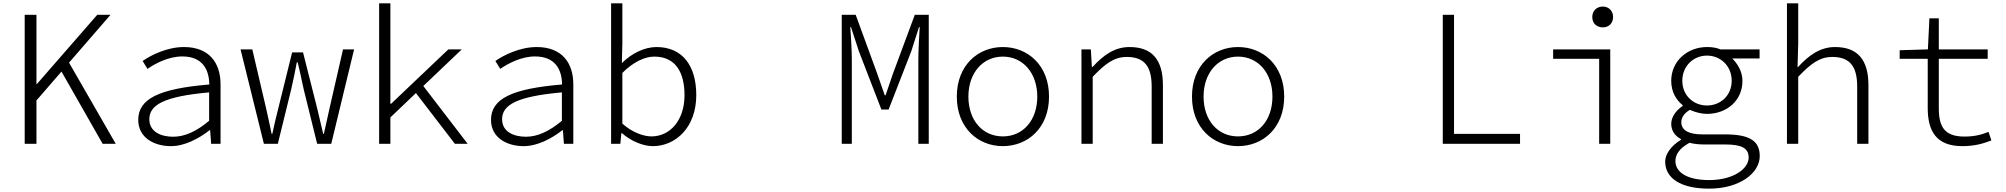

<svg xmlns="http://www.w3.org/2000/svg" viewBox="-20 -856 11940 1143"><path d="M669 0 391 -483 638 -768H559L199 -355H197V-768H127V0H197V-258L346 -430L591 0Z M803 -142C803 -38 895 14 998 14C1079 14 1164 -31 1228 -81H1231L1237 0H1293V-354C1293 -481 1226 -576 1075 -576C975 -576 879 -528 829 -493L858 -446C906 -479 984 -520 1065 -520C1187 -520 1225 -440 1226 -353C926 -328 803 -268 803 -142ZM1225 -137C1151 -75 1081 -42 1011 -42C939 -42 869 -71 869 -146C869 -231 955 -282 1225 -306Z M1412 -562 1551 0H1634L1713 -322C1727 -381 1737 -434 1747 -485H1752C1766 -430 1776 -377 1788 -324L1868 0H1952L2088 -562H2022L1942 -212C1931 -160 1920 -111 1908 -59H1904L1868 -212L1784 -544H1719L1637 -212C1624 -160 1612 -111 1601 -59H1597C1587 -111 1575 -160 1564 -212L1482 -562Z M2764 0 2500 -344 2729 -562H2649L2308 -238H2304V-836H2237V0H2304V-157L2456 -302L2688 0Z M2903 -142C2903 -38 2995 14 3098 14C3179 14 3264 -31 3328 -81H3331L3337 0H3393V-354C3393 -481 3326 -576 3175 -576C3075 -576 2979 -528 2929 -493L2958 -446C3006 -479 3084 -520 3165 -520C3287 -520 3325 -440 3326 -353C3026 -328 2903 -268 2903 -142ZM3325 -137C3251 -75 3181 -42 3111 -42C3039 -42 2969 -71 2969 -146C2969 -231 3055 -282 3325 -306Z M3683 -63C3737 -15 3810 14 3866 14C4003 14 4125 -98 4125 -290C4125 -463 4044 -576 3888 -576C3817 -576 3740 -538 3684 -482H3682L3685 -598V-836H3618V0H3673L3679 -63ZM4055 -289C4055 -142 3971 -44 3858 -44C3815 -44 3746 -65 3685 -120V-422C3751 -488 3819 -519 3875 -519C4004 -519 4055 -422 4055 -289Z M4991 -768V0H5051V-500C5051 -556 5046 -640 5042 -695H5046L5093 -551L5227 -204H5270L5405 -551L5451 -695H5455C5452 -640 5447 -556 5447 -500V0H5509V-768H5426L5296 -418L5252 -289H5247L5202 -418L5074 -768Z M5676 -281C5676 -94 5803 14 5950 14C6098 14 6225 -94 6225 -281C6225 -468 6098 -576 5950 -576C5803 -576 5676 -468 5676 -281ZM6155 -281C6155 -139 6070 -44 5950 -44C5830 -44 5745 -139 5745 -281C5745 -421 5830 -519 5950 -519C6070 -519 6155 -421 6155 -281Z M6418 -562V0H6485V-399C6561 -478 6613 -517 6688 -517C6793 -517 6836 -460 6836 -341V0H6903V-349C6903 -501 6838 -576 6704 -576C6614 -576 6547 -526 6485 -458H6480L6474 -562Z M7076 -281C7076 -94 7203 14 7350 14C7498 14 7625 -94 7625 -281C7625 -468 7498 -576 7350 -576C7203 -576 7076 -468 7076 -281ZM7555 -281C7555 -139 7470 -44 7350 -44C7230 -44 7145 -139 7145 -281C7145 -421 7230 -519 7350 -519C7470 -519 7555 -421 7555 -281Z M8569 -768V0H9029V-59H8636V-768Z M9459 -755C9459 -716 9486 -693 9522 -693C9556 -693 9583 -716 9583 -755C9583 -792 9556 -817 9522 -817C9486 -817 9459 -792 9459 -755ZM9500 -506V0H9566V-562H9226V-506Z M9893 106C9893 204 9984 267 10154 267C10339 267 10456 173 10456 73C10456 -19 10393 -56 10249 -56H10114C10037 -56 9989 -78 9989 -129C9989 -158 10009 -184 10040 -202C10074 -187 10110 -178 10142 -178C10259 -178 10353 -257 10353 -374C10353 -430 10324 -477 10292 -508H10455V-562H10222C10199 -572 10173 -576 10142 -576C10026 -576 9929 -493 9929 -375C9929 -307 9960 -260 9997 -230V-225C9953 -196 9929 -155 9929 -119C9929 -72 9958 -43 9987 -28V-24C9927 13 9893 62 9893 106ZM10289 -375C10289 -288 10223 -228 10142 -228C10061 -228 9995 -288 9995 -375C9995 -463 10061 -525 10142 -525C10223 -525 10289 -463 10289 -375ZM10390 82C10390 148 10300 216 10155 216C10021 216 9954 168 9954 103C9954 66 9975 28 10038 -6C10064 1 10094 4 10124 4H10249C10343 4 10390 23 10390 82Z M10618 -836V0H10685V-399C10761 -478 10813 -517 10888 -517C10993 -517 11036 -460 11036 -341V0H11103V-349C11103 -501 11038 -576 10904 -576C10815 -576 10747 -526 10683 -456H10681L10685 -598V-836Z M11456 -213C11456 -78 11505 14 11662 14C11732 14 11784 0 11835 -20L11818 -71C11775 -53 11730 -43 11674 -43C11554 -43 11522 -104 11522 -211V-506H11813V-562H11522V-747H11466L11457 -562L11289 -557V-506H11456Z"/></svg>

Font: Kawkab Mono Light
Style: Regular
Weight: 300
Monospace: yes
Designer: Abdullah Arif
Foundry: Abdullah Arif
Version: Version 1.000;PS 000.500;hotconv 1.0.88;makeotf.lib2.5.64775